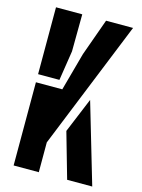

<svg xmlns="http://www.w3.org/2000/svg" viewBox="-120 -869 692 938"><g transform="rotate(15 225.5 -400.0)"><path d="M43.9 0V-420.8H177.3L230 -612.8L297.1 -800H433.6L171.2 -150.9V0ZM314.6 0 249 -229.8 322 -406 441.5 0ZM43.9 -461.8V-800H176.7L175.1 -612.2L151.8 -461.8Z"/></g></svg>

Font: Big Shoulders Stencil Display SC Thin
Style: Regular
Weight: 100
Designer: Patric King
Foundry: XO Type Co
Version: Version 2.001